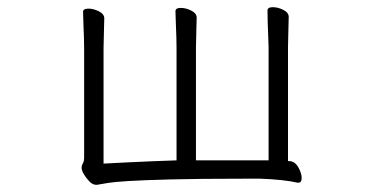

<svg xmlns="http://www.w3.org/2000/svg" viewBox="-20 -501 1040 534"><path d="M807 7H810Q819 7 819 -6Q819 -18 811 -33.5Q803 -49 791 -52Q789 -53 781 -53V-370Q781 -388 782 -415Q783 -442 783 -454Q783 -466 768 -473.5Q753 -481 739 -481Q724 -481 724 -472Q724 -461 724.5 -440Q725 -419 726 -399.5Q727 -380 727 -370V-55H525V-368Q525 -386 526 -413Q527 -440 527 -452Q527 -464 512 -471.5Q497 -479 483 -479Q468 -479 468 -470Q468 -459 469 -438Q470 -417 470.5 -397.5Q471 -378 471 -368V-55Q438 -54 403 -52.5Q368 -51 337 -49.5Q306 -48 287 -47Q268 -46 268 -46V-366Q268 -384 269 -411Q270 -438 270 -450Q270 -462 255 -469.5Q240 -477 226 -477Q211 -477 211 -468Q211 -457 212 -436Q213 -415 213.5 -395.5Q214 -376 214 -366V-64Q214 -52 210.5 -46.5Q207 -41 207 -34Q207 -27 213.5 -16Q220 -5 229 4Q238 13 247 13H250Q260 11 278.5 8Q297 5 337.5 2.5Q378 0 454.5 -2Q531 -4 656 -4H705Q735 -3 763 0Q791 3 807 7Z"/></svg>

Font: Klee One
Style: Regular
Weight: 400
Designer: Fontworks Inc.
Foundry: Fontworks Inc.
Version: Version 1.100